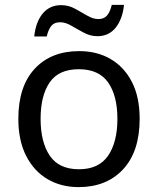

<svg xmlns="http://www.w3.org/2000/svg" viewBox="-20 -755 645 785"><path d="M551 -269Q551 -136 483.5 -63Q416 10 301 10Q230 10 174.5 -22.5Q119 -55 87 -117.5Q55 -180 55 -269Q55 -402 122 -474Q189 -546 304 -546Q377 -546 432.5 -513.5Q488 -481 519.5 -419.5Q551 -358 551 -269ZM146 -269Q146 -174 183.5 -118.5Q221 -63 303 -63Q384 -63 422 -118.5Q460 -174 460 -269Q460 -364 422 -418Q384 -472 302 -472Q220 -472 183 -418Q146 -364 146 -269ZM120 -606Q126 -665 154.5 -699.5Q183 -734 230 -734Q260 -734 286.5 -719.5Q313 -705 337 -691Q361 -677 382 -677Q405 -677 417.5 -691.5Q430 -706 437 -735H487Q481 -677 453 -642Q425 -607 378 -607Q350 -607 323.5 -621Q297 -635 272.5 -649.5Q248 -664 226 -664Q202 -664 190 -649.5Q178 -635 171 -606Z"/></svg>

Font: Noto Sans Carian
Style: Regular
Weight: 400
Designer: Monotype Design Team
Foundry: Monotype Imaging Inc.
Version: Version 2.002; ttfautohint (v1.8.4.7-5d5b)